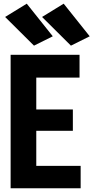

<svg xmlns="http://www.w3.org/2000/svg" viewBox="-20 -1003 498 1023"><path d="M36.6 0H409.7V-119.1H173.3V-306.2H368.2V-419.9H173.3V-589.4H403.8V-710.9H36.6ZM161.1 -759.8 261.2 -809.6 122.6 -983.4 7.3 -912.6ZM357.9 -759.8 458 -809.6 319.3 -983.4 204.1 -912.6Z"/></svg>

Font: Roboto Flex Super Cond Bold
Style: Regular
Weight: 700
Width: 3
Designer: Berlow after Robertson
Foundry: Google
Version: Version 3.000